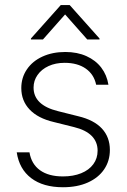

<svg xmlns="http://www.w3.org/2000/svg" viewBox="-20 -749 514 779"><path d="M242.2 -494.1Q205.6 -494.1 177 -481Q148.4 -467.8 132.3 -444.8Q116.2 -421.9 116.2 -393.6Q116.2 -322.3 215.8 -297.9L297.9 -277.3Q361.3 -262.2 393.6 -227.3Q425.8 -192.4 425.8 -140.6Q425.8 -96.2 402.6 -62Q379.4 -27.8 336.4 -8.5Q293.5 10.7 235.4 10.7Q155.3 10.7 106.7 -26.1Q58.1 -63 47.9 -130.9H99.6Q107.4 -83.5 142.3 -58.3Q177.2 -33.2 235.4 -33.2Q277.3 -33.2 309.3 -46.1Q341.3 -59.1 358.6 -82.8Q376 -106.4 376 -137.7Q376 -173.3 352.1 -197.5Q328.1 -221.7 280.3 -233.4L198.2 -253.9Q133.8 -269 100.1 -304.7Q66.4 -340.3 66.4 -391.6Q66.4 -434.1 89.1 -467.5Q111.8 -501 152.3 -519.5Q192.9 -538.1 245.1 -538.1Q293.5 -538.1 330.8 -521.2Q368.2 -504.4 390.9 -474.6Q413.6 -444.8 419.9 -405.3H370.1Q361.3 -447.3 327.9 -470.7Q294.4 -494.1 242.2 -494.1ZM244.1 -690.4 154.3 -588.9H105.5V-592.8L226.6 -728.5H262.7L383.8 -592.8V-588.9H334Z"/></svg>

Font: Pretendard JP ExtraLight
Style: Regular
Weight: 200
Designer: Base glyphs from Inter by Rasmus Andersson; Hangeul glyphs from Noto Sans CJK(Source Han Sans) by Jang Soo-young and Kan
Foundry: Kil Hyung-jin
Version: Version 1.309